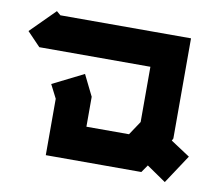

<svg xmlns="http://www.w3.org/2000/svg" viewBox="-75 -565 741 657"><g transform="rotate(10 295.5 -236.0)"><path d="M72 -492 86 -480H540V-132L536 -124L603 -80L537 20L470 -26L452 0H120V-196L96 -243L204 -297L240 -224V-120H388L420 -168V-360H34L-12 -408Z"/></g></svg>

Font: SOV_raksil
Style: bold
Weight: 700
Version: Version 1.00